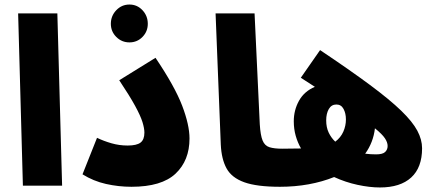

<svg xmlns="http://www.w3.org/2000/svg" viewBox="-20 -819 1937 847"><path d="M81 0 60 -760H233L254 0Z M551 -632Q517 -632 493 -656Q469 -680 469 -714Q469 -749 493 -774Q517 -799 551 -799Q585 -799 608.5 -774Q632 -749 632 -714Q632 -680 608.5 -656Q585 -632 551 -632Z M344 -50 408 -211Q437 -197 471.5 -187Q506 -177 543 -177Q583 -177 600 -190Q617 -203 617 -234Q617 -253 608.5 -280.5Q600 -308 576 -352Q552 -396 506 -465L666 -564Q751 -438 783.5 -353Q816 -268 816 -208Q816 -111 754.5 -53Q693 5 560 5Q503 5 447.5 -7.5Q392 -20 344 -50Z M1215 5Q1113 5 1057.5 -15Q1002 -35 979.5 -76Q957 -117 954 -181L931 -760H1103L1126 -271Q1129 -222 1138.5 -199Q1148 -176 1169 -169.5Q1190 -163 1225 -163Q1273 -163 1294 -139Q1315 -115 1315 -81Q1315 -43 1290 -19Q1265 5 1215 5Z M1656 8Q1611 8 1557.5 -3.5Q1504 -15 1454 -38Q1402 -17 1341.5 -6Q1281 5 1215 5L1225 -163Q1273 -163 1308 -164Q1293 -190 1284.5 -220Q1276 -250 1276 -284Q1276 -333 1299 -374.5Q1322 -416 1369 -436Q1341 -454 1307 -476L1392 -598Q1525 -509 1612.5 -444Q1700 -379 1750 -330.5Q1800 -282 1821 -242.5Q1842 -203 1842 -165Q1842 -80 1794 -36Q1746 8 1656 8ZM1419 -288Q1419 -257 1430 -234Q1441 -211 1459 -194Q1483 -212 1494.5 -238Q1506 -264 1506 -292Q1506 -319 1495.5 -338.5Q1485 -358 1464 -358Q1442 -358 1430.5 -338Q1419 -318 1419 -288ZM1690 -175Q1690 -191 1678 -209Q1666 -227 1634 -253Q1627 -191 1591 -141Q1615 -138 1639 -138Q1668 -138 1679 -148.5Q1690 -159 1690 -175Z"/></svg>

Font: Noto Sans Arabic Blk
Style: Regular
Weight: 900
Designer: Monotype Design Team, Nadine Chahine, Nizar Qandah and Khaled Hosny
Foundry: Monotype Imaging Inc.
Version: Version 2.012; ttfautohint (v1.8.4.7-5d5b)